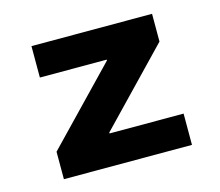

<svg xmlns="http://www.w3.org/2000/svg" viewBox="-76 -573 766 669"><g transform="rotate(-15 307.0 -238.5)"><path d="M77.1 0V-99.1L329.1 -360.8V-363.8H87.9V-477.1H522.9V-377L272 -116.2V-112.8H539.1V0Z"/></g></svg>

Font: IntelOne Mono Bold
Style: Regular
Weight: 700
Designer: Fred Shallcrass
Foundry: Frere-Jones Type LLC
Version: Version 1.200;hotconv 1.1.0;makeotfexe 2.6.0;FJTRelease1.2